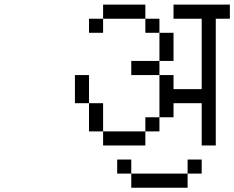

<svg xmlns="http://www.w3.org/2000/svg" viewBox="-20 -708 1040 852"><path d="M875 62.5V0H812.5V62.5H562.5V125H812.5V62.5ZM1000 -625V-687.5H750V-625H875V-312.5H750V-375H687.5V-187.5H625V-125H437.5V-62.5H625V-125H687.5V-187.5H750V-250H875V-62.5H937.5V-625ZM562.5 62.5V0H500V62.5ZM437.5 -125Q437.5 -125 437.5 -250H375Q375 -250 375 -125ZM375 -250Q375 -250 375 -375H312.5Q312.5 -375 312.5 -250ZM687.5 -375V-437.5H562.5V-375ZM687.5 -437.5H750Q750 -437.5 750 -562.5H687.5Q687.5 -562.5 687.5 -437.5ZM687.5 -562.5V-625H625V-562.5ZM437.5 -625H375V-562.5H437.5ZM437.5 -625H625V-687.5H437.5Z"/></svg>

Font: CalcUnifontExMono
Style: Regular
Weight: 500
Version: Version 15.0.06